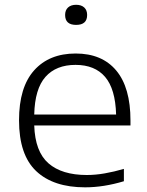

<svg xmlns="http://www.w3.org/2000/svg" viewBox="-20 -773 614 802"><path d="M335.5 9.5Q203 9.5 131.2 -58.2Q59.5 -126 59.5 -270.5Q59.5 -408.5 122.5 -479Q185.5 -549.5 296 -549.5Q406 -549.5 465.5 -478.5Q525 -407.5 525 -269.5V-249H123Q126.5 -139.5 182.5 -90.8Q238.5 -42 342.5 -42Q379 -42 417.5 -48.8Q456 -55.5 497.5 -67.5V-16Q413 9.5 335.5 9.5ZM295.5 -502Q214.5 -502 170 -452Q125.5 -402 123 -294.5H465Q462 -401.5 419 -451.8Q376 -502 295.5 -502ZM298 -669Q252 -669 252 -710.5Q252 -730.5 264.2 -741.8Q276.5 -753 298 -753Q319.5 -753 331.8 -741.8Q344 -730.5 344 -710.5Q344 -669 298 -669Z"/></svg>

Font: Encode Sans Exp Lt
Style: Regular
Weight: 300
Width: 7
Designer: Multiple Designers
Foundry: Impallari Type
Version: Version 3.002; ttfautohint (v1.8.3) -l 8 -r 50 -G 200 -x 14 